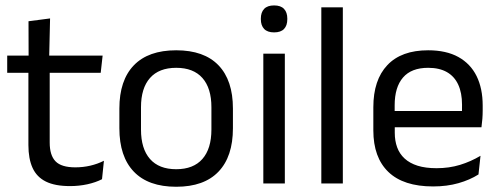

<svg xmlns="http://www.w3.org/2000/svg" viewBox="-20 -690 1877 722"><path d="M243.4 9.8Q187 9.8 152.6 -7.2Q118.2 -24.2 102.5 -58.6Q86.8 -93 86.8 -144.6V-452.3H166.9V-153.9Q166.9 -105.9 188.9 -83.3Q210.9 -60.7 263.1 -60.7Q292.5 -60.7 319.8 -67.1Q347.1 -73.5 370.8 -85.5L363.6 -16.1Q339.8 -3.9 308.4 3Q276.9 9.8 243.4 9.8ZM7.1 -416.2V-480.8H365.9L358.7 -416.2ZM87.6 -473.1 87.2 -610.1 168.3 -620.7 164.9 -473.1Z M642.6 12.3Q537.7 12.3 483.3 -44.5Q428.9 -101.2 428.9 -207.7V-281.9Q428.9 -388 483.4 -444.5Q537.8 -500.9 642.6 -500.9Q747.4 -500.9 801.6 -444.5Q855.9 -388 855.9 -281.9V-207.7Q855.9 -101.2 801.6 -44.5Q747.4 12.3 642.6 12.3ZM642.6 -53.7Q707.3 -53.7 741.1 -92.2Q775 -130.7 775 -203V-286.6Q775 -358.5 741.2 -396.7Q707.4 -435 642.6 -435Q577.8 -435 544 -396.7Q510.2 -358.5 510.2 -286.6V-203Q510.2 -130.7 544 -92.2Q577.8 -53.7 642.6 -53.7Z M970.2 0V-488.2H1051.1V0ZM1010.7 -568.2Q985.7 -568.2 973.3 -581.2Q960.9 -594.3 960.9 -617.7V-620.2Q960.9 -643.5 973.3 -656.6Q985.7 -669.6 1010.7 -669.6Q1035.7 -669.6 1048 -656.6Q1060.4 -643.5 1060.4 -620.2V-617.7Q1060.4 -593.9 1048 -581Q1035.7 -568.2 1010.7 -568.2Z M1188.3 0V-662.5H1269.2V0Z M1608.6 11.1Q1497.1 11.1 1440.5 -43.4Q1383.9 -97.8 1383.9 -199.7V-286.6Q1383.9 -389.4 1436.6 -445.1Q1489.2 -500.9 1590 -500.9Q1657.9 -500.9 1703.6 -475.7Q1749.2 -450.4 1772.2 -403.9Q1795.1 -357.4 1795.1 -293V-274.8Q1795.1 -259.1 1793.9 -243Q1792.7 -226.9 1790.5 -211.4H1716.2Q1717 -235.6 1717.2 -257.1Q1717.4 -278.6 1717.4 -296.4Q1717.4 -341 1703.1 -371.8Q1688.9 -402.6 1660.7 -418.8Q1632.4 -435 1590 -435Q1526.9 -435 1495.5 -398.5Q1464.1 -362.1 1464.1 -294.1V-247.4L1464.5 -237.5V-190.8Q1464.5 -160.4 1473.5 -135.9Q1482.5 -111.3 1501.6 -93.8Q1520.8 -76.2 1550.5 -66.8Q1580.3 -57.5 1621.7 -57.5Q1668.8 -57.5 1709.8 -70Q1750.8 -82.6 1786.9 -104.2L1779.3 -34Q1747.1 -13.5 1703.9 -1.2Q1660.8 11.1 1608.6 11.1ZM1426.6 -211.4V-272.7H1773.4V-211.4Z"/></svg>

Font: Anek Gurmukhi Medium
Style: Regular
Weight: 500
Designer: Sarang Kulkarni (Gurmukhi), Yesha Goshar (Latin)
Foundry: Ek Type
Version: Version 1.003